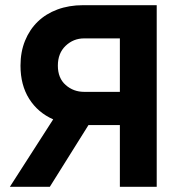

<svg xmlns="http://www.w3.org/2000/svg" viewBox="-20 -720 702 740"><path d="M442 0V-238H321L172 0H18L185 -260Q126 -286 92.5 -339Q59 -392 59 -467Q59 -520 76.5 -563Q94 -606 125.5 -636.5Q157 -667 201.5 -683.5Q246 -700 300 -700H584V0ZM442 -572H304Q263 -572 233 -543.5Q203 -515 203 -467Q203 -419 233 -392.5Q263 -366 304 -366H442Z"/></svg>

Font: NT Somic Bold
Style: Regular
Weight: 700
Designer: Ravid Balaliev — lead type designer, mastering
Michael Voronin — secret advisor, marketing
Ivan Kovalenko — best boy
Foundry: NT Type
Version: Version 0.7